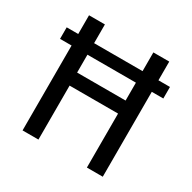

<svg xmlns="http://www.w3.org/2000/svg" viewBox="-153 -842 995 995"><g transform="rotate(30 344.0 -344.5)"><path d="M653 -508H584V0H489V-323H199V0H104V-508H35V-577H104V-689H199V-577H489V-689H584V-577H653ZM489 -508H199V-401H489Z"/></g></svg>

Font: FiraGO
Style: Regular
Weight: 400
Designer: bBox Type
Foundry: bBox Type GmbH
Version: Version 1.001;April 20, 2020;FontCreator 12.0.0.2555 64-bit